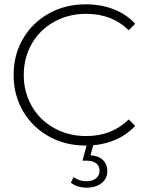

<svg xmlns="http://www.w3.org/2000/svg" viewBox="-20 -669 690 889"><path d="M377 -649Q447 -649 505.5 -626.5Q564 -604 606 -559L576 -529Q499 -605 379 -605Q298 -605 231.5 -568.5Q165 -532 127.5 -467Q90 -402 90 -322Q90 -242 127.5 -177Q165 -112 231.5 -75.5Q298 -39 379 -39Q498 -39 576 -116L606 -86Q564 -41 505 -18Q446 5 377 5Q282 5 206 -37.5Q130 -80 86.5 -154.5Q43 -229 43 -322Q43 -415 86.5 -489.5Q130 -564 206 -606.5Q282 -649 377 -649ZM308 177 321 151Q346 170 381 170Q408 170 424.5 157Q441 144 441 121Q441 100 425.5 87.5Q410 75 381 75H362L384 -6H414L399 50Q436 52 456.5 72Q477 92 477 123Q477 158 450 179Q423 200 381 200Q338 200 308 177Z"/></svg>

Font: Montserrat Ace
Style: Light
Weight: 300
Designer: Julieta Ulanovsky
Foundry: Julieta Ulanovsky
Version: Version 1